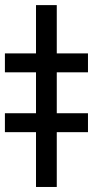

<svg xmlns="http://www.w3.org/2000/svg" viewBox="-62 -743 370 763"><path d="M163.6 -722.7V0H81.1V-722.7ZM-42.5 -455.6V-530.8H287.6V-455.6ZM-42.5 -217.8V-293H287.6V-217.8Z"/></svg>

Font: V-Inter
Style: Medium-500
Weight: 500
Designer: Rasmus Andersson
Foundry: rsms
Version: Version 4.000;git-4146feb